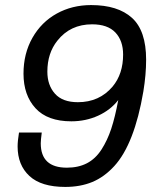

<svg xmlns="http://www.w3.org/2000/svg" viewBox="-20 -718 613 750"><path d="M234.9 12.2Q141.1 12.2 95 -30.5Q48.8 -73.2 48.8 -146Q48.8 -167 54.2 -200.2H143.1Q139.2 -169.9 139.2 -158.2Q139.2 -63 241.2 -63Q286.1 -63 319.6 -80.3Q353 -97.7 376.2 -133.5Q399.4 -169.4 414.6 -215.3Q429.7 -261.2 441.9 -327.1Q411.6 -288.1 363.3 -266.1Q314.9 -244.1 258.8 -244.1Q165.5 -244.1 118.7 -295.2Q71.8 -346.2 71.8 -430.2Q71.8 -508.8 106.7 -570.3Q141.6 -631.8 201.7 -665Q261.7 -698.2 335.9 -698.2Q440.4 -698.2 495.6 -648.2Q550.8 -598.1 550.8 -484.9Q550.8 -426.8 540 -360.8Q522.5 -257.8 494.1 -185.1Q465.8 -112.3 426.5 -69.3Q387.2 -26.4 340.6 -7.1Q293.9 12.2 234.9 12.2ZM284.2 -318.8Q368.2 -318.8 419.9 -379.9Q460.9 -429.2 460.9 -504.9Q460.9 -559.1 430.7 -591.1Q400.4 -623 339.8 -623Q254.4 -623 204.1 -559.1Q165 -510.3 165 -438Q165 -385.3 194.6 -352.1Q224.1 -318.8 284.2 -318.8Z"/></svg>

Font: Archivo
Style: Italic
Weight: 400
Italic angle: -10°
Designer: Hector Gatti
Foundry: Omnibus-Type
Version: Version 2.001